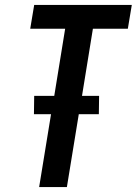

<svg xmlns="http://www.w3.org/2000/svg" viewBox="-20 -755 552 775"><path d="M138 0 186 -294H117L118 -368H199L243 -639H102L118 -735H512L496 -639H355L311 -368H380L379 -294H298L250 0Z"/></svg>

Font: Iosevka
Style: Bold Italic
Weight: 700
Italic angle: -9°
Monospace: yes
Designer: Belleve Invis
Foundry: Belleve Invis
Version: Version 32.5.0; ttfautohint (v1.8.4)